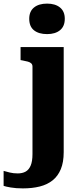

<svg xmlns="http://www.w3.org/2000/svg" viewBox="-88 -801 446 1064"><path d="M92 53V-432Q92 -443 85.5 -449.5Q79 -456 66.5 -459.5Q54 -463 37 -466L26 -468V-540H265V42Q265 98 249 136.5Q233 175 203.5 198.5Q174 222 132.5 232.5Q91 243 39 243Q0 243 -28.5 238Q-57 233 -68 229V146Q-54 150 -34 155Q-14 160 10 160Q36 160 54 150Q72 140 82 116.5Q92 93 92 53ZM173 -612Q127 -612 100.5 -633Q74 -654 74 -697Q74 -738 100.5 -759.5Q127 -781 173 -781Q218 -781 244.5 -759.5Q271 -738 271 -697Q271 -655 244.5 -633.5Q218 -612 173 -612Z"/></svg>

Font: Roboto Serif SemiCondensed
Style: Bold
Weight: 700
Width: 4
Designer: Greg Gazdowicz
Foundry: Commercial Type
Version: Version 1.007